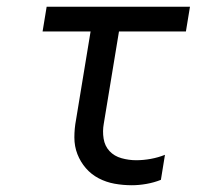

<svg xmlns="http://www.w3.org/2000/svg" viewBox="-20 -540 640 568"><path d="M370 8Q344 8 319 3.5Q294 -1 272 -12.5Q250 -24 234 -42.5Q218 -61 209 -84Q200 -107 200 -133.5Q200 -160 205 -186L248 -447H106L118 -520H542L530 -447H332L287 -174Q283 -152 286.5 -130Q290 -108 304 -93Q318 -78 339.5 -72Q361 -66 383 -66Q404 -66 426 -70Q448 -74 468 -82L456 -8Q436 0 413.5 4Q391 8 370 8Z"/></svg>

Font: Iosevka Extended Oblique
Style: Regular
Weight: 400
Width: 7
Italic angle: -9°
Monospace: yes
Designer: Belleve Invis
Foundry: Belleve Invis
Version: Version 32.0.1; ttfautohint (v1.8.4)